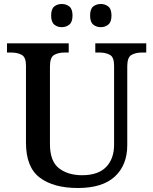

<svg xmlns="http://www.w3.org/2000/svg" viewBox="-20 -931 767 961"><path d="M370 10Q248 10 179 -42Q110 -94 110 -217V-603Q110 -645 88.5 -656.5Q67 -668 38 -668H15V-714H324V-668H302Q272 -668 251 -656Q230 -644 230 -599V-210Q230 -124 275 -89Q320 -54 391 -54Q471 -54 511 -95Q551 -136 551 -207V-603Q551 -645 530 -656.5Q509 -668 480 -668H457V-714H712V-668H689Q659 -668 638 -656Q617 -644 617 -599V-205Q617 -105 555 -47.5Q493 10 370 10ZM485 -795Q462 -795 446.5 -808Q431 -821 431 -853Q431 -886 446.5 -898.5Q462 -911 485 -911Q506 -911 522 -898.5Q538 -886 538 -853Q538 -821 522 -808Q506 -795 485 -795ZM289 -795Q267 -795 251.5 -808Q236 -821 236 -853Q236 -886 251.5 -898.5Q267 -911 289 -911Q311 -911 327 -898.5Q343 -886 343 -853Q343 -821 327 -808Q311 -795 289 -795Z"/></svg>

Font: Noto Serif Khojki Medium
Style: Regular
Weight: 500
Version: Version 2.003